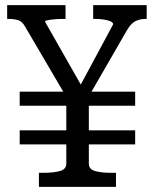

<svg xmlns="http://www.w3.org/2000/svg" viewBox="-20 -730 600 750"><path d="M57 -372H508V-317H57ZM57 -221H508V-166H57ZM239 -371H327V-91Q327 -69 351 -62Q375 -55 413 -55H433V0H132V-55H152Q190 -55 214.5 -62Q239 -69 239 -91ZM311 -326H254L78 -626Q67 -646 51.5 -651Q36 -656 14 -656H8V-710H236V-656H222Q206 -656 191 -654.5Q176 -653 166 -651Q156 -649 156 -645L313 -369H279L422 -635Q422 -642 412 -646.5Q402 -651 386.5 -653.5Q371 -656 355 -656H344V-710H553V-656H546Q526 -656 508.5 -647Q491 -638 476 -612Z"/></svg>

Font: Roboto Serif
Style: Regular
Weight: 400
Designer: Greg Gazdowicz
Foundry: Commercial Type
Version: Version 1.008